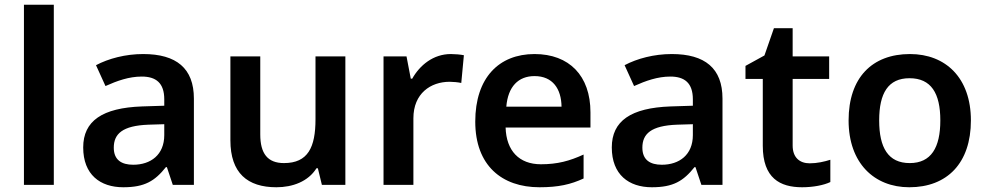

<svg xmlns="http://www.w3.org/2000/svg" viewBox="-20 -780 4165 810"><path d="M207 0V-760H81V0Z M584 -552C509 -552 438 -533 385 -505L425 -417C474 -439 524 -457 578 -457C638 -457 673 -430 673 -361V-334L579 -331C412 -325 331 -270 331 -158C331 -43 403 10 500 10C590 10 633 -16 680 -75H684L709 0H798V-364C798 -492 724 -552 584 -552ZM607 -254 673 -256V-210C673 -127 616 -85 542 -85C493 -85 460 -105 460 -157C460 -215 496 -250 607 -254Z M1437 -542H1311V-277C1311 -158 1279 -92 1178 -92C1109 -92 1078 -132 1078 -213V-542H952V-188C952 -50 1024 10 1146 10C1214 10 1280 -14 1315 -70H1321L1338 0H1437Z M1882 -552C1808 -552 1751 -505 1719 -448H1713L1695 -542H1598V0H1724V-281C1724 -386 1797 -435 1877 -435C1891 -435 1913 -433 1926 -430L1937 -547C1923 -550 1899 -552 1882 -552Z M2235 -552C2085 -552 1985 -452 1985 -267C1985 -82 2097 10 2256 10C2336 10 2388 -2 2442 -27V-128C2383 -101 2332 -87 2262 -87C2170 -87 2116 -144 2113 -242H2471V-306C2471 -461 2381 -552 2235 -552ZM2235 -459C2312 -459 2348 -405 2349 -330H2116C2123 -415 2167 -459 2235 -459Z M2814 -552C2739 -552 2668 -533 2615 -505L2655 -417C2704 -439 2754 -457 2808 -457C2868 -457 2903 -430 2903 -361V-334L2809 -331C2642 -325 2561 -270 2561 -158C2561 -43 2633 10 2730 10C2820 10 2863 -16 2910 -75H2914L2939 0H3028V-364C3028 -492 2954 -552 2814 -552ZM2837 -254 2903 -256V-210C2903 -127 2846 -85 2772 -85C2723 -85 2690 -105 2690 -157C2690 -215 2726 -250 2837 -254Z M3396 -91C3354 -91 3324 -115 3324 -166V-447H3478V-542H3324V-661H3245L3205 -546L3125 -502V-447H3198V-165C3198 -28 3271 10 3364 10C3411 10 3456 1 3483 -12V-106C3458 -98 3427 -91 3396 -91Z M4076 -272C4076 -452 3969 -552 3819 -552C3659 -552 3560 -452 3560 -272C3560 -92 3668 10 3816 10C3976 10 4076 -92 4076 -272ZM3689 -272C3689 -387 3727 -450 3817 -450C3908 -450 3947 -387 3947 -272C3947 -157 3908 -92 3818 -92C3727 -92 3689 -157 3689 -272Z"/></svg>

Font: Noto Sans Myanmar SemiBold
Style: Regular
Weight: 600
Designer: Monotype Design Team
Foundry: Monotype Imaging Inc.
Version: Version 2.107